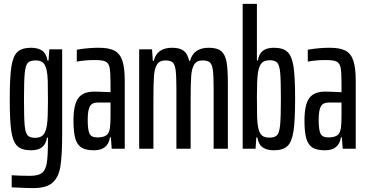

<svg xmlns="http://www.w3.org/2000/svg" viewBox="-20 -763 1880 985"><path d="M40 198V136Q82 139 134 139Q176 139 195 124.5Q214 110 220 73.5Q226 37 226 -42V-57H221Q216 -24 196 -8Q176 8 139 8Q91 8 68.5 -14Q46 -36 38 -89.5Q30 -143 30 -254Q30 -367 38.5 -421.5Q47 -476 70 -497Q93 -518 140 -518Q173 -518 195 -504Q217 -490 224 -452H229L233 -510H299V-73Q299 37 289.5 92.5Q280 148 248.5 175Q217 202 150 202Q116 202 40 198ZM221 -122Q226 -157 226 -243Q226 -314 225 -348Q224 -382 219 -404Q213 -431 200 -442Q187 -453 163 -453Q134 -453 122.5 -440.5Q111 -428 107 -389Q103 -350 103 -255Q103 -160 106.5 -121Q110 -82 121.5 -69Q133 -56 160 -56Q187 -56 201 -70Q215 -84 221 -122Z M357 -144Q357 -226 381.5 -259.5Q406 -293 463 -293Q487 -293 547 -290V-337Q547 -395 542 -417.5Q537 -440 521 -447.5Q505 -455 465 -455Q417 -455 374 -447V-508Q431 -518 487 -518Q538 -518 566.5 -503.5Q595 -489 607.5 -452.5Q620 -416 620 -348V0H553L549 -58H544Q534 8 462 8Q420 8 398 -6Q376 -20 366.5 -52Q357 -84 357 -144ZM544 -107Q547 -129 547 -168V-201V-237H485Q465 -237 453.5 -230.5Q442 -224 436 -204.5Q430 -185 430 -147Q430 -96 439.5 -77Q449 -58 480 -58Q507 -58 523.5 -67.5Q540 -77 544 -107Z M694 -510H760L764 -451H769Q785 -518 863 -518Q902 -518 922.5 -502.5Q943 -487 950 -451H955Q973 -518 1051 -518Q1094 -518 1114.5 -501Q1135 -484 1142 -446.5Q1149 -409 1149 -334V0H1076V-305Q1076 -374 1072 -403.5Q1068 -433 1056.5 -443Q1045 -453 1019 -453Q990 -453 977 -433Q964 -413 961 -374.5Q958 -336 958 -253V0H885V-305Q885 -374 881 -403.5Q877 -433 865.5 -443Q854 -453 828 -453Q799 -453 786 -433Q773 -413 770 -374.5Q767 -336 767 -253V0H694Z M1300 -58H1295L1291 0H1225V-743H1298V-453H1303Q1308 -486 1328 -502Q1348 -518 1385 -518Q1433 -518 1455.5 -496Q1478 -474 1486 -420.5Q1494 -367 1494 -256Q1494 -143 1485.5 -88.5Q1477 -34 1454 -13Q1431 8 1384 8Q1351 8 1329 -6Q1307 -20 1300 -58ZM1421 -255Q1421 -350 1417.5 -389Q1414 -428 1402.5 -441Q1391 -454 1364 -454Q1337 -454 1323 -440Q1309 -426 1303 -388Q1298 -353 1298 -267Q1298 -197 1299 -162.5Q1300 -128 1305 -106Q1311 -79 1324 -68Q1337 -57 1361 -57Q1390 -57 1401.5 -69.5Q1413 -82 1417 -121Q1421 -160 1421 -255Z M1542 -144Q1542 -226 1566.5 -259.5Q1591 -293 1648 -293Q1672 -293 1732 -290V-337Q1732 -395 1727 -417.5Q1722 -440 1706 -447.5Q1690 -455 1650 -455Q1602 -455 1559 -447V-508Q1616 -518 1672 -518Q1723 -518 1751.5 -503.5Q1780 -489 1792.5 -452.5Q1805 -416 1805 -348V0H1738L1734 -58H1729Q1719 8 1647 8Q1605 8 1583 -6Q1561 -20 1551.5 -52Q1542 -84 1542 -144ZM1729 -107Q1732 -129 1732 -168V-201V-237H1670Q1650 -237 1638.5 -230.5Q1627 -224 1621 -204.5Q1615 -185 1615 -147Q1615 -96 1624.5 -77Q1634 -58 1665 -58Q1692 -58 1708.5 -67.5Q1725 -77 1729 -107Z"/></svg>

Font: Saira Ultra Condensed Medium
Style: Regular
Weight: 500
Width: 1
Designer: Hector Gatti with collaboration of the Omnibus-Type team
Foundry: Omnibus-Type
Version: Version 1.001; ttfautohint (v1.8)